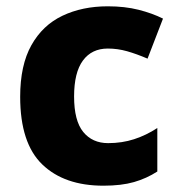

<svg xmlns="http://www.w3.org/2000/svg" viewBox="-20 -672 566 609"><path d="M308 -83Q184 -83 114 -150.5Q44 -218 44 -365Q44 -465 79.5 -528.5Q115 -592 178 -622Q241 -652 322 -652Q376 -652 419.5 -641Q463 -630 497 -613L448 -486Q413 -501 383 -509.5Q353 -518 322 -518Q271 -518 243 -480Q215 -442 215 -366Q215 -289 244 -253.5Q273 -218 323 -218Q367 -218 405.5 -230.5Q444 -243 479 -266V-128Q445 -106 405 -94.5Q365 -83 308 -83Z"/></svg>

Font: Noto Sans Kannada UI ExtraBold
Style: Regular
Weight: 800
Designer: Jelle Bosma - Monotype Design Team
Foundry: Monotype Imaging Inc.
Version: Version 2.005; ttfautohint (v1.8.4.7-5d5b)